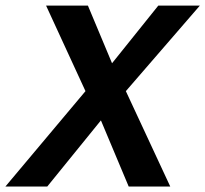

<svg xmlns="http://www.w3.org/2000/svg" viewBox="-71 -679 748 699"><path d="M397.5 0 296.4 -240.7 101.1 0H-51.3L240.2 -347.2L96.7 -658.7H249L336.9 -448.7L505.4 -658.7H656.7L387.2 -347.2L548.8 0Z"/></svg>

Font: Liberation Mono
Style: Bold Italic
Weight: 700
Italic angle: -12°
Monospace: yes
Designer: Steve Matteson
Foundry: Ascender Corporation
Version: Version 2.1.5